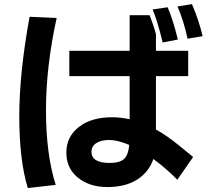

<svg xmlns="http://www.w3.org/2000/svg" viewBox="-20 -866 1040 948"><path d="M126 -783.2 259.8 -777.3Q207 -537.1 207 -321.8Q207 -106.4 254.9 46.9L117.2 62.5Q75.2 -76.2 75.2 -290.5Q75.2 -504.9 126 -783.2ZM533.2 -287.1Q574.2 -287.1 620.1 -277.3V-490.2H322.3V-615.2H620.1V-791H718.8Q739.3 -738.3 750 -697.3V-615.2H909.2V-490.2H750V-226.6Q804.7 -196.3 866.7 -145.5Q928.7 -94.7 933.6 -90.8L855.5 21.5Q800.8 -34.2 737.3 -81.1Q714.8 -15.6 656.7 21Q598.6 57.6 510.3 57.6Q421.9 57.6 364.7 11.2Q307.6 -35.2 307.6 -112.8Q307.6 -190.4 369.1 -238.8Q430.7 -287.1 533.2 -287.1ZM431.6 -116.2Q431.6 -61.5 522.5 -61.5Q570.3 -61.5 591.8 -80.6Q613.3 -99.6 618.2 -150.4Q560.5 -174.8 519.5 -174.8Q478.5 -174.8 455.1 -159.2Q431.6 -143.6 431.6 -116.2ZM733.4 -819.3 807.6 -830.1Q832 -775.4 858.4 -670.9L783.2 -656.2Q756.8 -765.6 733.4 -819.3ZM856.4 -834 927.7 -845.7Q960.9 -769.5 980.5 -687.5L906.2 -674.8Q885.7 -767.6 856.4 -834Z"/></svg>

Font: GenEi M Gothic v2 Bold
Style: Regular
Weight: 700
Version: Version 2.0